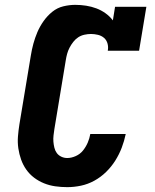

<svg xmlns="http://www.w3.org/2000/svg" viewBox="-20 -763 640 791"><path d="M257 8Q232 8 207.5 4.5Q183 1 161 -8Q139 -17 120.5 -31Q102 -45 88.5 -64Q75 -83 67 -105.5Q59 -128 55.5 -152Q52 -176 54 -201Q56 -226 60 -251L107 -534Q111 -559 117.5 -583Q124 -607 134 -630.5Q144 -654 159.5 -676Q175 -698 195.5 -714.5Q216 -731 241 -737Q266 -743 290 -743Q313 -743 335 -739.5Q357 -736 377 -728.5Q397 -721 414.5 -708.5Q432 -696 445 -679L454 -735H583L553 -554H424Q427 -569 423 -583.5Q419 -598 408.5 -607Q398 -616 383.5 -619.5Q369 -623 355 -623Q342 -623 328 -620Q314 -617 302.5 -609.5Q291 -602 282 -590.5Q273 -579 266.5 -566.5Q260 -554 256.5 -541Q253 -528 251 -515L204 -231Q202 -218 200.5 -205Q199 -192 200 -179.5Q201 -167 204 -154.5Q207 -142 214 -132.5Q221 -123 232.5 -117.5Q244 -112 257 -112Q274 -112 292 -120Q310 -128 322 -143Q334 -158 341.5 -175.5Q349 -193 352 -211H498Q492 -182 481.5 -154.5Q471 -127 455 -101.5Q439 -76 417 -54.5Q395 -33 368.5 -18.5Q342 -4 313.5 2Q285 8 257 8Z"/></svg>

Font: Iosevka Etoile Heavy Oblique
Style: Regular
Weight: 900
Italic angle: -9°
Designer: Belleve Invis
Foundry: Belleve Invis
Version: Version 15.5.2; ttfautohint (v1.8.4)